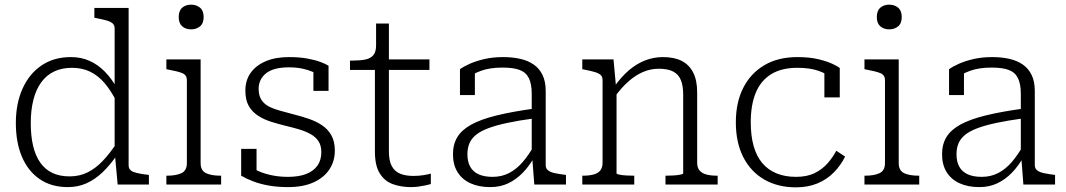

<svg xmlns="http://www.w3.org/2000/svg" viewBox="-20 -792 4575 824"><path d="M532 -83Q532 -61 554.5 -53.5Q577 -46 614 -42L619 -41V0H485L473 -130L472 -133V-669Q472 -684 463.5 -691.5Q455 -699 438 -704Q421 -709 394 -714L385 -716V-758H532ZM284 -547Q328 -547 364 -531Q400 -515 430 -484.5Q460 -454 484 -410L480 -356Q457 -402 429.5 -434.5Q402 -467 367.5 -484Q333 -501 289 -501Q246 -501 213 -485.5Q180 -470 157.5 -439.5Q135 -409 123.5 -364.5Q112 -320 112 -264Q112 -209 122 -166.5Q132 -124 152.5 -94.5Q173 -65 204.5 -50Q236 -35 279 -35Q321 -35 355.5 -52Q390 -69 420.5 -101Q451 -133 480 -177L483 -128Q453 -84 420.5 -53Q388 -22 351.5 -5.5Q315 11 271 11Q200 11 150 -23.5Q100 -58 74 -119.5Q48 -181 48 -264Q48 -347 76.5 -411Q105 -475 158 -511Q211 -547 284 -547Z M800 -666Q777 -666 762 -679Q747 -692 747 -719Q747 -746 762 -759Q777 -772 800 -772Q823 -772 838.5 -759Q854 -746 854 -719Q854 -692 838.5 -679Q823 -666 800 -666ZM841 -537V-92Q841 -60 864 -49Q887 -38 926 -38H929V0H694V-38H697Q736 -38 759 -49Q782 -60 782 -92V-448Q782 -470 762.5 -478Q743 -486 704 -493L694 -495V-537Z M1359 -139Q1359 -168 1346.5 -186.5Q1334 -205 1312 -217Q1290 -229 1263 -237Q1236 -245 1206 -252Q1174 -260 1143.5 -269.5Q1113 -279 1087.5 -295.5Q1062 -312 1047.5 -337.5Q1033 -363 1033 -403Q1033 -447 1055.5 -479Q1078 -511 1120 -529Q1162 -547 1220 -547Q1264 -547 1297.5 -541Q1331 -535 1354 -526.5Q1377 -518 1390 -510V-402H1325V-498Q1331 -496 1336 -493.5Q1341 -491 1344.5 -486.5Q1348 -482 1350.5 -476.5Q1353 -471 1354 -463Q1340 -476 1320 -484.5Q1300 -493 1275 -498Q1250 -503 1220 -503Q1154 -503 1122 -477.5Q1090 -452 1090 -410Q1090 -382 1102 -363.5Q1114 -345 1135 -334.5Q1156 -324 1183.5 -316.5Q1211 -309 1241 -301Q1273 -293 1304 -282.5Q1335 -272 1360.5 -255.5Q1386 -239 1401.5 -212.5Q1417 -186 1417 -145Q1417 -101 1394 -65.5Q1371 -30 1326 -9.5Q1281 11 1216 11Q1172 11 1134.5 4.5Q1097 -2 1067 -13.5Q1037 -25 1015 -38V-153H1081V-27Q1071 -33 1065 -39.5Q1059 -46 1056 -52.5Q1053 -59 1052.5 -66Q1052 -73 1053 -79Q1071 -65 1095.5 -55Q1120 -45 1150.5 -39Q1181 -33 1216 -33Q1263 -33 1294.5 -45.5Q1326 -58 1342.5 -81.5Q1359 -105 1359 -139Z M1482 -492V-532H1493Q1525 -532 1547.5 -536.5Q1570 -541 1582 -555Q1594 -569 1594 -597L1632 -537H1823V-492ZM1649 -142Q1649 -102 1661.5 -79Q1674 -56 1697.5 -46.5Q1721 -37 1754 -37Q1778 -37 1799 -40.5Q1820 -44 1829 -47V-2Q1818 1 1804 4Q1790 7 1774.5 9Q1759 11 1743 11Q1702 11 1666.5 -1.5Q1631 -14 1610 -47.5Q1589 -81 1589 -141V-522L1594 -530V-691H1649Z M2273 -326V-284Q2206 -275 2157 -264.5Q2108 -254 2075 -241.5Q2042 -229 2022.5 -213Q2003 -197 1994.5 -176.5Q1986 -156 1986 -130Q1986 -98 1998 -76.5Q2010 -55 2034 -44Q2058 -33 2094 -33Q2134 -33 2166 -50Q2198 -67 2224 -97.5Q2250 -128 2273 -169V-118Q2252 -80 2224 -51Q2196 -22 2161.5 -5.5Q2127 11 2084 11Q2035 11 1999 -5.5Q1963 -22 1943.5 -53.5Q1924 -85 1924 -130Q1924 -173 1943 -204Q1962 -235 2003 -257.5Q2044 -280 2111 -296.5Q2178 -313 2273 -326ZM2273 0 2264 -118 2262 -122V-389Q2262 -431 2250 -456Q2238 -481 2211 -491.5Q2184 -502 2137 -502Q2082 -502 2044 -488Q2006 -474 1984 -455Q1982 -461 1983.5 -467.5Q1985 -474 1990 -480.5Q1995 -487 2002 -490.5Q2009 -494 2018 -494V-384H1954V-495Q1969 -506 1995.5 -518Q2022 -530 2058.5 -538.5Q2095 -547 2139 -547Q2179 -547 2212.5 -539.5Q2246 -532 2270.5 -515Q2295 -498 2308.5 -470Q2322 -442 2322 -401V-83Q2322 -69 2332 -61Q2342 -53 2360.5 -49Q2379 -45 2404 -42L2409 -41V0Z M2479 0V-38H2482Q2508 -38 2527 -43Q2546 -48 2556 -60Q2566 -72 2566 -94V-448Q2566 -463 2557.5 -470.5Q2549 -478 2532 -483Q2515 -488 2489 -493L2479 -495V-537H2613L2624 -417L2626 -413V-48Q2626 -45 2638 -42.5Q2650 -40 2667 -39Q2684 -38 2698 -38H2702V0ZM3060 0H2836V-38H2840Q2854 -38 2871 -39Q2888 -40 2900 -42.5Q2912 -45 2912 -48V-386Q2912 -424 2902 -448.5Q2892 -473 2869 -485Q2846 -497 2807 -497Q2772 -497 2739.5 -483Q2707 -469 2677 -442.5Q2647 -416 2618 -376L2615 -418Q2645 -461 2678 -489.5Q2711 -518 2748 -532.5Q2785 -547 2825 -547Q2874 -547 2906 -530.5Q2938 -514 2955 -480.5Q2972 -447 2972 -396V-94Q2972 -72 2982.5 -60Q2993 -48 3012 -43Q3031 -38 3057 -38H3060Z M3396 -33Q3444 -33 3477 -49.5Q3510 -66 3532.5 -92Q3555 -118 3569 -145L3607 -120Q3588 -82 3558.5 -52Q3529 -22 3488.5 -5Q3448 12 3396 12Q3318 12 3260 -21.5Q3202 -55 3170 -117.5Q3138 -180 3138 -267Q3138 -352 3169.5 -414.5Q3201 -477 3260 -512Q3319 -547 3402 -547Q3454 -547 3491.5 -538Q3529 -529 3552.5 -518Q3576 -507 3584 -500V-374H3518V-489Q3528 -487 3535.5 -483.5Q3543 -480 3547 -475Q3551 -470 3552 -465.5Q3553 -461 3550 -456Q3530 -475 3493 -488Q3456 -501 3402 -501Q3334 -501 3289.5 -473.5Q3245 -446 3223.5 -394Q3202 -342 3202 -267Q3202 -209 3214.5 -165Q3227 -121 3251.5 -92Q3276 -63 3312.5 -48Q3349 -33 3396 -33Z M3796 -666Q3773 -666 3758 -679Q3743 -692 3743 -719Q3743 -746 3758 -759Q3773 -772 3796 -772Q3819 -772 3834.5 -759Q3850 -746 3850 -719Q3850 -692 3834.5 -679Q3819 -666 3796 -666ZM3837 -537V-92Q3837 -60 3860 -49Q3883 -38 3922 -38H3925V0H3690V-38H3693Q3732 -38 3755 -49Q3778 -60 3778 -92V-448Q3778 -470 3758.5 -478Q3739 -486 3700 -493L3690 -495V-537Z M4372 -326V-284Q4305 -275 4256 -264.5Q4207 -254 4174 -241.5Q4141 -229 4121.5 -213Q4102 -197 4093.5 -176.5Q4085 -156 4085 -130Q4085 -98 4097 -76.5Q4109 -55 4133 -44Q4157 -33 4193 -33Q4233 -33 4265 -50Q4297 -67 4323 -97.5Q4349 -128 4372 -169V-118Q4351 -80 4323 -51Q4295 -22 4260.5 -5.5Q4226 11 4183 11Q4134 11 4098 -5.5Q4062 -22 4042.5 -53.5Q4023 -85 4023 -130Q4023 -173 4042 -204Q4061 -235 4102 -257.5Q4143 -280 4210 -296.5Q4277 -313 4372 -326ZM4372 0 4363 -118 4361 -122V-389Q4361 -431 4349 -456Q4337 -481 4310 -491.5Q4283 -502 4236 -502Q4181 -502 4143 -488Q4105 -474 4083 -455Q4081 -461 4082.5 -467.5Q4084 -474 4089 -480.5Q4094 -487 4101 -490.5Q4108 -494 4117 -494V-384H4053V-495Q4068 -506 4094.5 -518Q4121 -530 4157.5 -538.5Q4194 -547 4238 -547Q4278 -547 4311.5 -539.5Q4345 -532 4369.5 -515Q4394 -498 4407.5 -470Q4421 -442 4421 -401V-83Q4421 -69 4431 -61Q4441 -53 4459.5 -49Q4478 -45 4503 -42L4508 -41V0Z"/></svg>

Font: Roboto Serif ExtraLight
Style: Regular
Weight: 250
Version: Version 1.007